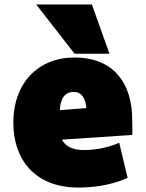

<svg xmlns="http://www.w3.org/2000/svg" viewBox="-20 -818 657 865"><path d="M334 27C428 27 507 6 555 -17L517 -175C476 -156 417 -142 359 -142C305 -142 275 -159 259 -189L576 -210C577 -243 575 -274 575 -305C565 -467 472 -559 316 -559C153 -559 40 -445 40 -265C40 -103 134 27 334 27ZM316 -576H473L394 -798H143ZM312 -404C347 -404 365 -377 369 -331L250 -322C251 -372 272 -404 312 -404Z"/></svg>

Font: Repo ExtraBlack
Style: Regular
Weight: 400
Designer: Stefan Peev
Foundry: Context Ltd
Version: Version 001.502